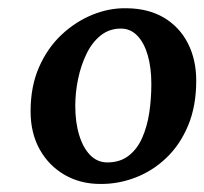

<svg xmlns="http://www.w3.org/2000/svg" viewBox="-20 -822 508 477"><path d="M294.5 -801.5Q349 -801 387.8 -777.8Q426.5 -754.5 447 -714Q467.5 -673.5 467.5 -621.5Q467.5 -558.5 447.5 -510.5Q427.5 -462.5 393.5 -430Q359.5 -397.5 316.8 -381Q274 -364.5 229 -365Q179.5 -365 140.2 -387.8Q101 -410.5 78.5 -451Q56 -491.5 56 -545.5Q56 -607.5 77 -655.2Q98 -703 133 -735.8Q168 -768.5 210 -785.5Q252 -802.5 294.5 -801.5ZM280.5 -751Q251.5 -751 230 -733.8Q208.5 -716.5 194.8 -688Q181 -659.5 174 -625.8Q167 -592 167 -559Q167 -518 176.8 -486.2Q186.5 -454.5 204.2 -436.5Q222 -418.5 246.5 -418.5Q278 -418.5 299.2 -434.8Q320.5 -451 333 -479Q345.5 -507 350.8 -541.8Q356 -576.5 356 -613.5Q356 -654 347 -685Q338 -716 321 -733.5Q304 -751 280.5 -751Z"/></svg>

Font: Merriweather Light 18pt
Style: Bold Italic
Weight: 700
Italic angle: -7.8°
Version: Version 2.101